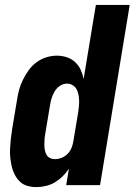

<svg xmlns="http://www.w3.org/2000/svg" viewBox="-20 -755 549 783"><path d="M128 8Q109 8 91.5 3Q74 -2 61.5 -14Q49 -26 40.5 -42Q32 -58 28 -75.5Q24 -93 22 -111.5Q20 -130 21 -149Q22 -168 24 -187Q26 -206 29 -225L49 -345Q52 -366 57.5 -387Q63 -408 73 -428.5Q83 -449 96.5 -468Q110 -487 129 -501Q148 -515 169.5 -521.5Q191 -528 212 -528Q233 -528 252.5 -521.5Q272 -515 286.5 -501.5Q301 -488 309 -470.5Q317 -453 321 -433L371 -735H509L388 0H250L261 -67Q250 -50 235 -35.5Q220 -21 203 -11Q186 -1 166.5 3.5Q147 8 128 8ZM204 -106Q218 -106 231.5 -111.5Q245 -117 255.5 -127.5Q266 -138 271.5 -151.5Q277 -165 279 -178L299 -298Q301 -311 302 -323Q303 -335 302.5 -347Q302 -359 299.5 -371Q297 -383 291.5 -392.5Q286 -402 275.5 -408Q265 -414 253 -414Q238 -414 224.5 -405Q211 -396 203 -382.5Q195 -369 190.5 -354.5Q186 -340 184 -326L164 -206Q162 -195 161.5 -184.5Q161 -174 161 -163.5Q161 -153 163 -142.5Q165 -132 170 -123.5Q175 -115 184 -110.5Q193 -106 204 -106Z"/></svg>

Font: Iosevka SS18 Heavy
Style: Italic
Weight: 900
Italic angle: -9°
Monospace: yes
Designer: Belleve Invis
Foundry: Belleve Invis
Version: Version 25.1.1; ttfautohint (v1.8.4)